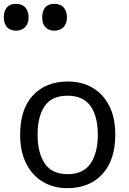

<svg xmlns="http://www.w3.org/2000/svg" viewBox="-50 -971 675 1001"><path d="M551 -269Q551 -136 483.5 -63Q416 10 301 10Q230 10 174.5 -22.5Q119 -55 87 -117.5Q55 -180 55 -269Q55 -402 122 -474Q189 -546 304 -546Q377 -546 432.5 -513.5Q488 -481 519.5 -419.5Q551 -358 551 -269ZM146 -269Q146 -174 183.5 -118.5Q221 -63 303 -63Q384 -63 422 -118.5Q460 -174 460 -269Q460 -364 422 -418Q384 -472 302 -472Q220 -472 183 -418Q146 -364 146 -269ZM233 -811Q204 -811 187 -829Q170 -847 170 -881Q170 -914 186 -932.5Q202 -951 233 -951Q265 -951 282 -932Q299 -913 299 -881Q299 -848 281 -829.5Q263 -811 233 -811ZM33 -811Q4 -811 -13 -829Q-30 -847 -30 -881Q-30 -914 -14 -932.5Q2 -951 33 -951Q65 -951 82 -932Q99 -913 99 -881Q99 -848 81 -829.5Q63 -811 33 -811Z"/></svg>

Font: Noto Sans Tifinagh Rhissa Ixa
Style: Regular
Weight: 400
Designer: JamraPatel
Foundry: JamraPatel LLC
Version: Version 2.006; ttfautohint (v1.8.4.7-5d5b)